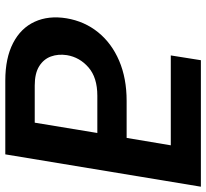

<svg xmlns="http://www.w3.org/2000/svg" viewBox="-46 -714 760 707"><g transform="rotate(90 333.5 -360.0)"><path d="M547.9 0H276.4Q193.4 0 138.2 -28.6Q83 -57.1 59.6 -108.2Q36.1 -159.2 46.9 -225.6Q58.1 -292 98.4 -341.8Q138.7 -391.6 203.1 -419.2Q267.6 -446.8 351.1 -446.8H487.3L514.6 -609.4H183.6L201.2 -720.2H667ZM431.2 -108.4 469.2 -338.9H332Q265.1 -338.9 227.8 -306.4Q190.4 -273.9 182.6 -227.1Q177.7 -194.8 187.5 -168Q197.3 -141.1 223.4 -124.8Q249.5 -108.4 294.4 -108.4Z"/></g></svg>

Font: Inter 20pt SemiBold
Style: Italic
Weight: 600
Italic angle: -9.3988°
Version: Version 4.001;git-66647c0bb